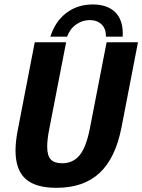

<svg xmlns="http://www.w3.org/2000/svg" viewBox="-20 -853 654 882"><path d="M239.3 9.8Q142.1 9.8 96.7 -32Q51.3 -73.7 51.3 -161.1Q51.3 -204.1 62 -257.8L139.6 -658.7H283.7L206.1 -259.3Q196.8 -212.9 196.8 -179.2Q196.8 -137.7 213.4 -120.4Q230 -103 265.1 -103Q315.4 -103 345.7 -139.9Q376 -176.8 393.1 -264.2L469.7 -658.7H613.8L537.6 -265.1Q509.8 -125.5 436.8 -57.9Q363.8 9.8 239.3 9.8ZM392.1 -760.7Q358.9 -760.7 330.3 -741Q301.8 -721.2 288.1 -684.6H211.4Q233.4 -754.4 284.7 -793.5Q335.9 -832.5 406.2 -832.5Q471.7 -832.5 507.8 -798.3Q543.9 -764.2 543.9 -698.7L543.5 -684.6H466.8V-686Q466.8 -721.7 446.3 -741.2Q425.8 -760.7 392.1 -760.7Z"/></svg>

Font: Cousine
Style: Bold Italic
Weight: 700
Italic angle: -12°
Monospace: yes
Designer: Steve Matteson
Foundry: Ascender Corporation
Version: Version 1.20